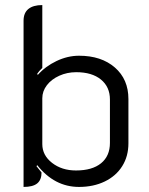

<svg xmlns="http://www.w3.org/2000/svg" viewBox="-20 -729 590 758"><path d="M73 -647Q73 -678 92 -693.5Q111 -709 147 -709V-461Q133 -447 127 -438L129 -433Q159 -467 203 -488Q247 -509 292 -509Q380 -509 433.5 -462.5Q487 -416 487 -338V-163Q487 -112 462.5 -73Q438 -34 393.5 -12.5Q349 9 292 9Q195 9 127 -77L124 -73L144 -48Q144 -19 127 -5Q110 9 73 9ZM414 -165V-336Q414 -386 378.5 -415Q343 -444 281 -444Q245 -444 214 -430Q183 -416 165 -392.5Q147 -369 147 -341V-160Q147 -116 185.5 -86Q224 -56 280 -56Q344 -56 379 -84.5Q414 -113 414 -165Z"/></svg>

Font: K2D Light
Style: Regular
Weight: 300
Designer: Katatrad Aksorn Co.,Ltd.
Foundry: Cadson Demak Co.,Ltd.
Version: Version 1.000; ttfautohint (v1.6)